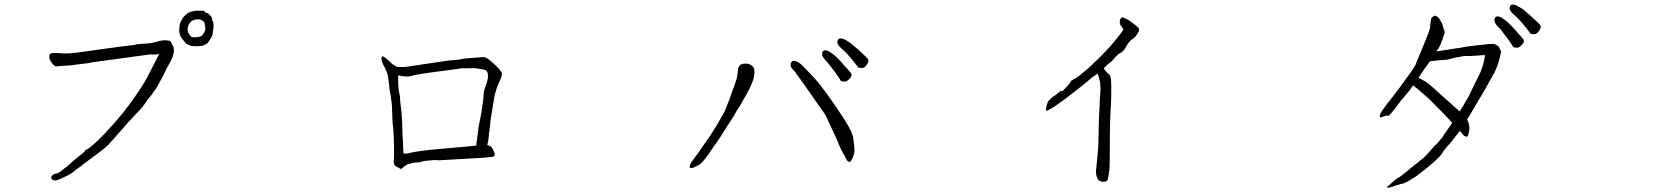

<svg xmlns="http://www.w3.org/2000/svg" viewBox="-20 -823 7540 869"><path d="M881.8 -735.4Q877 -735.4 875 -735.4Q855.5 -734.4 845.7 -726.6Q829.1 -710.9 829.1 -690.4Q829.1 -681.6 832 -674.8Q833 -671.9 841.8 -661.1Q843.8 -657.2 848.1 -655.8Q852.5 -654.3 861.3 -654.3Q862.3 -654.3 864.3 -654.3Q878.9 -654.3 887.7 -658.2Q896.5 -663.1 903.3 -674.8Q909.2 -684.6 909.2 -689.9Q909.2 -695.3 909.2 -696.3Q909.2 -698.2 906.2 -716.8Q905.3 -724.6 892.6 -731.4Q886.7 -734.4 884.8 -735.4Q881.8 -735.4 881.8 -735.4ZM793.9 -715.8Q804.7 -742.2 820.3 -755.9Q835 -768.6 850.6 -771.5Q871.1 -776.4 877.9 -774.4Q881.8 -774.4 886.7 -774.4Q903.3 -776.4 907.2 -769.5Q909.2 -767.6 911.1 -765.6Q912.1 -765.6 915 -764.6H916Q920.9 -764.6 929.7 -754.9Q939.5 -744.1 939.5 -739.3V-735.4Q940.4 -733.4 941.4 -731.4Q942.4 -727.5 943.4 -724.6Q946.3 -722.7 946.3 -709Q947.3 -706.1 946.3 -697.3Q942.4 -668.9 941.4 -664.1Q941.4 -661.1 929.7 -642.6Q921.9 -628.9 916 -626V-625Q900.4 -616.2 892.6 -615.2Q875 -614.3 874 -613.3Q872.1 -613.3 859.4 -614.3L843.8 -615.2Q840.8 -618.2 830.1 -621.1Q824.2 -623 821.3 -627L814.5 -634.8Q798.8 -653.3 795.9 -662.1Q791 -675.8 791 -684.6Q791 -688.5 791 -689.5Q793 -713.9 793.9 -715.8ZM218.8 -533.2Q211.9 -541 207 -549.8Q201.2 -560.5 204.1 -574.2Q206.1 -581.1 213.9 -582Q215.8 -583 237.3 -583Q251 -583 255.9 -582H256.8Q281.2 -578.1 350.6 -587.9Q419.9 -597.7 448.2 -601.6Q476.6 -605.5 513.7 -610.4Q550.8 -615.2 575.2 -618.2L595.7 -620.1L587.9 -621.1Q608.4 -624 656.2 -627Q671.9 -628.9 691.4 -634.8Q705.1 -639.6 723.6 -640.6Q736.3 -640.6 746.1 -638.7Q752.9 -636.7 754.9 -629.9Q757.8 -624 757.8 -622.1H758.8Q763.7 -614.3 764.6 -611.3Q768.6 -600.6 766.6 -585Q761.7 -561.5 749 -540Q730.5 -506.8 718.8 -481.4Q711.9 -467.8 710.9 -465.8V-464.8H710Q708 -460 692.4 -432.6Q684.6 -418 681.6 -416V-415H680.7Q668.9 -397.5 666 -393.6Q656.2 -380.9 645.5 -368.2Q632.8 -350.6 631.8 -348.1Q630.9 -345.7 616.2 -329.1Q613.3 -326.2 600.1 -312Q586.9 -297.9 573.2 -283.2Q570.3 -280.3 566.4 -276.4Q491.2 -190.4 471.7 -168.9Q455.1 -153.3 433.6 -136.7Q360.4 -83 357.4 -80.1Q349.6 -72.3 335.9 -63.5Q321.3 -53.7 315.4 -47.9Q302.7 -36.1 279.3 -25.4Q244.1 -8.8 239.3 -7.8Q229.5 -4.9 220.7 -7.8Q211.9 -11.7 211.9 -20.5Q211.9 -24.4 217.8 -30.3Q224.6 -36.1 236.3 -38.1Q246.1 -40 252.9 -45.9Q260.7 -51.8 272.5 -61.5Q299.8 -82 303.7 -87.9Q306.6 -90.8 329.1 -109.4Q340.8 -118.2 352.5 -127.9Q363.3 -137.7 364.3 -138.7V-139.6Q364.3 -145.5 372.1 -145.5Q375 -146.5 392.6 -160.2Q451.2 -209 536.1 -311.5L570.3 -356.4Q627 -435.5 644.5 -469.7Q653.3 -486.3 693.4 -564.5Q695.3 -569.3 698.2 -575.2L701.2 -581.1L695.3 -578.1Q691.4 -576.2 681.6 -576.2Q670.9 -576.2 669.9 -576.2H668.9Q663.1 -578.1 655.3 -576.2L397.5 -541Q380.9 -538.1 378.9 -537.1Q302.7 -528.3 298.8 -527.3Q296.9 -526.4 288.1 -526.4Q257.8 -525.4 245.1 -523.4Q233.4 -521.5 229.5 -523.4Q225.6 -526.4 218.8 -533.2ZM218.8 -533.2ZM245.1 -523.4ZM272.5 -61.5ZM252.9 -45.9ZM723.6 -640.6ZM691.4 -634.8Z M1944.3 -98.6Q1929.7 -97.7 1914.1 -95.7Q1899.4 -94.7 1889.6 -91.8Q1877.9 -87.9 1875 -87.9Q1858.4 -87.9 1854.5 -86.9Q1844.7 -84 1834 -82Q1823.2 -80.1 1820.3 -77.1Q1818.4 -74.2 1814 -72.3Q1809.6 -70.3 1805.7 -66.4Q1803.7 -64.5 1802.7 -63.5Q1801.8 -62.5 1799.8 -61.5Q1798.8 -59.6 1797.9 -59.6Q1796.9 -59.6 1796.9 -58.6H1795.9Q1793 -58.6 1790.5 -60.1Q1788.1 -61.5 1784.2 -63.5Q1776.4 -67.4 1770.5 -71.3Q1762.7 -78.1 1762.7 -85Q1762.7 -86.9 1762.2 -89.4Q1761.7 -91.8 1761.7 -93.8Q1761.7 -96.7 1762.2 -99.1Q1762.7 -101.6 1762.7 -103.5Q1763.7 -117.2 1763.7 -152.3Q1762.7 -223.6 1757.8 -259.8Q1756.8 -263.7 1756.8 -265.6Q1755.9 -305.7 1753.9 -345.7Q1752.9 -361.3 1750 -376Q1748 -397.5 1745.1 -407.2Q1743.2 -413.1 1739.3 -453.1Q1735.4 -485.4 1732.4 -492.2Q1730.5 -497.1 1728.5 -501.5Q1726.6 -505.9 1724.6 -509.8Q1722.7 -514.6 1720.7 -518.6Q1718.8 -522.5 1715.8 -527.3Q1711.9 -535.2 1709.5 -542.5Q1707 -549.8 1707 -558.6Q1707 -559.6 1707.5 -561.5Q1708 -563.5 1708 -565.4Q1709 -567.4 1709 -568.4H1710Q1714.8 -568.4 1722.7 -562.5Q1739.3 -548.8 1740.2 -547.9Q1745.1 -543 1748.5 -539.6Q1752 -536.1 1755.9 -533.2Q1760.7 -530.3 1764.6 -527.3Q1768.6 -524.4 1772.5 -522.5Q1778.3 -520.5 1784.7 -520Q1791 -519.5 1795.9 -519.5Q1812.5 -519.5 1825.2 -521.5L2002 -547.9Q2021.5 -550.8 2031.2 -550.8Q2038.1 -550.8 2054.7 -552.7Q2059.6 -553.7 2065.4 -554.7Q2082 -558.6 2087.9 -558.6Q2127 -561.5 2165 -564.5H2170.9Q2177.7 -564.5 2190.9 -554.7Q2204.1 -544.9 2217.8 -532.2Q2231.4 -519.5 2241.7 -507.3Q2252 -495.1 2252 -489.3Q2252 -482.4 2248.5 -472.7Q2245.1 -462.9 2242.2 -457Q2234.4 -440.4 2228.5 -424.8Q2219.7 -396.5 2218.8 -392.6L2201.2 -285.2Q2199.2 -260.7 2196.3 -240.2Q2193.4 -222.7 2191.9 -203.6Q2190.4 -184.6 2187.5 -175.8Q2186.5 -169.9 2185.5 -166Q2196.3 -164.1 2201.2 -160.2Q2206.1 -156.2 2209.5 -149.4Q2212.9 -142.6 2215.8 -136.7Q2218.8 -130.9 2219.2 -126.5Q2219.7 -122.1 2218.8 -119.1Q2217.8 -116.2 2211.4 -114.3Q2205.1 -112.3 2198.2 -111.8Q2191.4 -111.3 2178.2 -109.9Q2165 -108.4 2129.9 -106.9Q2094.7 -105.5 2072.3 -103.5Q2020.5 -100.6 2019.5 -100.6Q1976.6 -97.7 1970.7 -97.7Q1948.2 -98.6 1944.3 -98.6ZM2135.7 -164.1Q2135.7 -168.9 2136.7 -175.8L2143.6 -227.5Q2147.5 -259.8 2149.4 -265.6Q2157.2 -298.8 2162.1 -335Q2164.1 -352.5 2165 -358.4Q2167 -367.2 2168 -377Q2168 -390.6 2168.9 -394.5Q2169.9 -399.4 2169.9 -404.3Q2169.9 -409.2 2171.9 -415Q2173.8 -419.9 2175.3 -425.3Q2176.8 -430.7 2178.7 -435.5Q2182.6 -446.3 2185.5 -456.5Q2188.5 -466.8 2188.5 -477.5Q2188.5 -481.4 2188 -487.8Q2187.5 -494.1 2183.6 -500Q2177.7 -507.8 2161.1 -509.8Q2132.8 -514.6 2127 -514.6Q2109.4 -513.7 2090.8 -513.7Q2070.3 -514.6 2066.4 -513.7Q2058.6 -511.7 2005.9 -504.9Q1863.3 -487.3 1837.9 -478.5Q1830.1 -476.6 1821.3 -476.6Q1812.5 -476.6 1803.7 -478Q1794.9 -479.5 1785.2 -481.4H1782.2V-456.1Q1782.2 -448.2 1782.7 -437.5Q1783.2 -426.8 1784.2 -419.9Q1785.2 -413.1 1786.1 -406.7Q1787.1 -400.4 1789.1 -392.6Q1791 -382.8 1791 -371.1Q1791 -363.3 1793 -351.6Q1797.9 -320.3 1799.8 -275.4Q1800.8 -246.1 1801.8 -216.8Q1802.7 -187.5 1804.7 -158.2L1805.7 -132.8V-129.9Q1809.6 -127.9 1810.5 -127.9H1813.5Q1824.2 -127.9 1827.1 -128.9Q1835 -130.9 1843.8 -132.8Q1852.5 -134.8 1858.9 -135.7Q1865.2 -136.7 1872.1 -137.7Q1895.5 -140.6 1923.8 -144.5Q1939.5 -146.5 2008.8 -152.3Q2078.1 -158.2 2086.9 -159.2Q2095.7 -160.2 2116.2 -162.1Q2127 -163.1 2135.7 -164.1Z M3833 -557.6Q3813.5 -581.1 3799.8 -593.8Q3786.1 -605.5 3778.8 -613.3Q3771.5 -621.1 3770.5 -627Q3768.6 -633.8 3771.5 -640.6Q3772.5 -645.5 3777.3 -647.5Q3782.2 -650.4 3790 -648.4Q3797.9 -647.5 3808.6 -641.6Q3821.3 -633.8 3832 -626Q3845.7 -614.3 3865.2 -597.7Q3908.2 -558.6 3909.7 -553.7Q3911.1 -548.8 3909.7 -543Q3908.2 -537.1 3902.3 -529.3Q3896.5 -521.5 3891.6 -518.1Q3886.7 -514.6 3877 -515.6Q3866.2 -515.6 3863.3 -518.6Q3863.3 -520.5 3833 -557.6ZM3756.8 -500Q3730.5 -534.2 3726.6 -539.1Q3713.9 -551.8 3708 -560.5Q3702.1 -568.4 3701.2 -575.2Q3699.2 -581.1 3703.1 -587.9Q3704.1 -592.8 3710 -594.7Q3714.8 -596.7 3721.7 -594.7Q3729.5 -592.8 3740.2 -585Q3752 -577.1 3761.7 -568.4Q3775.4 -555.7 3792 -537.1Q3831.1 -494.1 3833 -489.3Q3835 -484.4 3833 -478.5Q3831.1 -472.7 3824.2 -465.8Q3817.4 -459 3812.5 -456.1Q3807.6 -453.1 3796.4 -454.1Q3785.2 -455.1 3784.2 -459Q3781.2 -466.8 3756.8 -500ZM3770.5 -185.5Q3761.7 -204.1 3745.1 -240.2Q3715.8 -303.7 3714.8 -304.7Q3660.2 -381.8 3605.5 -460Q3586.9 -486.3 3578.1 -498Q3568.4 -508.8 3563.5 -514.6Q3558.6 -519.5 3558.6 -526.4Q3557.6 -533.2 3560.1 -538.6Q3562.5 -543.9 3565.4 -545.9Q3569.3 -547.9 3575.2 -547.9Q3580.1 -547.9 3588.9 -543Q3597.7 -538.1 3605.5 -532.2Q3613.3 -525.4 3628.9 -508.8Q3673.8 -462.9 3692.4 -438.5Q3722.7 -399.4 3762.2 -341.8Q3801.8 -284.2 3822.3 -248Q3834 -226.6 3840.8 -205.1L3846.7 -157.2Q3848.6 -134.8 3844.7 -125Q3841.8 -111.3 3836.9 -103Q3832 -94.7 3828.1 -90.8Q3826.2 -88.9 3819.3 -91.8Q3812.5 -95.7 3810.5 -103.5Q3806.6 -113.3 3793.9 -132.8Q3779.3 -159.2 3770.5 -185.5ZM3342.8 -368.2Q3335.9 -354.5 3325.2 -337.9Q3313.5 -322.3 3305.7 -305.7Q3304.7 -302.7 3269.5 -249Q3235.4 -194.3 3228.5 -185.5Q3223.6 -177.7 3205.1 -152.3Q3162.1 -85.9 3142.6 -76.2Q3123 -66.4 3118.2 -64.5Q3113.3 -62.5 3107.4 -62.5Q3101.6 -62.5 3101.6 -69.3Q3101.6 -76.2 3110.4 -90.8Q3108.4 -86.9 3145.5 -138.7Q3169.9 -174.8 3170.9 -175.8Q3172.9 -176.8 3172.9 -176.8Q3172.9 -176.8 3173.8 -178.7Q3179.7 -189.5 3195.3 -210Q3199.2 -215.8 3228.5 -263.7L3259.8 -318.4Q3260.7 -320.3 3281.2 -373Q3303.7 -434.6 3304.7 -438.5Q3315.4 -466.8 3317.4 -483.4Q3318.4 -496.1 3320.3 -508.8Q3320.3 -515.6 3322.3 -517.6Q3325.2 -524.4 3332 -529.8Q3338.9 -535.2 3354.5 -535.2Q3370.1 -535.2 3380.9 -527.3Q3391.6 -519.5 3393.6 -508.8Q3395.5 -498 3393.6 -482.4Q3391.6 -466.8 3384.8 -450.2Q3377.9 -433.6 3370.1 -417Q3358.4 -396.5 3342.8 -368.2Z M4919.9 -470.7Q4909.2 -460 4879.9 -436.5Q4850.6 -413.1 4818.4 -388.7Q4786.1 -363.3 4756.8 -343.8Q4724.6 -322.3 4716.8 -322.3H4712.9L4713.9 -327.1Q4714.8 -332 4715.8 -337.4Q4716.8 -342.8 4717.8 -347.7Q4721.7 -363.3 4727.5 -368.2L4744.1 -383.8Q4745.1 -385.7 4751 -388.7Q4758.8 -393.6 4760.7 -394.5Q4763.7 -397.5 4767.6 -401.4Q4772.5 -404.3 4776.4 -408.2L4778.3 -409.2V-412.1L4781.2 -411.1H4784.2H4789.1H4790Q4793 -415 4798.8 -420.9Q4804.7 -426.8 4810.5 -433.6Q4817.4 -440.4 4821.3 -446.3Q4826.2 -452.1 4827.1 -456.1V-457L4829.1 -458Q4860.4 -476.6 4860.4 -476.6Q4879.9 -492.2 4905.3 -513.7Q4929.7 -536.1 4955.1 -561.5Q4981.4 -586.9 5003.9 -612.3Q5026.4 -637.7 5042 -658.2Q5059.6 -679.7 5064.5 -690.4L5063.5 -691.4V-692.4Q5055.7 -702.1 5050.8 -710Q5046.9 -717.8 5048.8 -731.4Q5049.8 -736.3 5053.7 -741.2Q5056.6 -746.1 5065.4 -743.2Q5069.3 -741.2 5080.1 -736.3Q5091.8 -730.5 5102.5 -721.7Q5115.2 -712.9 5124 -705.1Q5133.8 -697.3 5134.8 -693.4Q5135.7 -688.5 5134.8 -682.6Q5131.8 -675.8 5127 -668.9Q5118.2 -655.3 5116.2 -654.3Q5105.5 -645.5 5103.5 -644.5Q5097.7 -642.6 5090.8 -632.8Q5086.9 -627 5083 -622.1Q5080.1 -619.1 5080.1 -618.2Q5080.1 -615.2 5076.2 -610.4Q5073.2 -604.5 5069.3 -599.6Q5064.5 -593.8 5059.6 -588.9Q5053.7 -584 5048.8 -582Q5041 -579.1 5039.1 -575.2Q5035.2 -570.3 5031.2 -568.4Q5027.3 -564.5 5013.7 -547.9Q5004.9 -539.1 4994.1 -532.2Q4994.1 -532.2 4975.6 -513.7Q4982.4 -502.9 4989.3 -496.1Q4998 -489.3 5003.9 -481.4Q5005.9 -476.6 5006.8 -472.2Q5007.8 -467.8 5008.8 -460.9V-449.2L5009.8 -434.6Q5009.8 -408.2 5009.3 -381.8Q5008.8 -355.5 5006.8 -329.1Q5003.9 -273.4 5003.4 -217.3Q5002.9 -161.1 5002.9 -105.5Q5002.9 -98.6 5002.4 -83.5Q5002 -68.4 5001 -51.8Q4998 -36.1 4996.1 -22Q4994.1 -7.8 4989.3 -3.9Q4981.4 0 4975.6 0Q4954.1 0 4947.3 -15.1Q4940.4 -30.3 4940.4 -43Q4940.4 -48.8 4940.9 -55.2Q4941.4 -61.5 4942.4 -68.4Q4945.3 -93.8 4947.3 -117.7Q4949.2 -141.6 4951.2 -167Q4952.1 -212.9 4953.1 -256.8Q4954.1 -300.8 4957 -346.7Q4957 -367.2 4959 -387.7Q4960.9 -408.2 4960.9 -427.7Q4960 -450.2 4956.1 -463.9Q4953.1 -475.6 4948.2 -490.2Q4933.6 -479.5 4919.9 -470.7Z M6876 -710.9Q6856.4 -734.4 6842.8 -747.1Q6829.1 -758.8 6821.8 -766.6Q6814.5 -774.4 6813.5 -780.3Q6811.5 -787.1 6814.5 -793.9Q6815.4 -798.8 6820.3 -800.8Q6825.2 -803.7 6833 -801.8Q6840.8 -800.8 6851.6 -793.9Q6864.3 -787.1 6875 -779.3Q6888.7 -767.6 6908.2 -751Q6951.2 -711.9 6952.6 -707Q6954.1 -702.1 6952.6 -696.3Q6951.2 -690.4 6945.3 -682.6Q6939.5 -674.8 6934.6 -671.4Q6929.7 -668 6919.9 -668Q6909.2 -668.9 6906.2 -671.9Q6906.2 -673.8 6876 -710.9ZM6799.8 -653.3Q6773.4 -687.5 6769.5 -692.4Q6756.8 -705.1 6751 -712.9Q6745.1 -721.7 6744.1 -728.5Q6742.2 -734.4 6746.1 -741.2Q6747.1 -746.1 6752.9 -748Q6757.8 -750 6764.6 -748Q6772.5 -746.1 6783.2 -738.3Q6794.9 -730.5 6804.7 -721.7Q6818.4 -709 6835 -690.4Q6874 -647.5 6876 -642.6Q6877.9 -637.7 6876 -631.8Q6874 -626 6867.2 -619.1Q6860.4 -612.3 6855.5 -609.4Q6850.6 -606.4 6839.4 -607.4Q6828.1 -608.4 6827.1 -612.3Q6824.2 -620.1 6799.8 -653.3ZM6580.1 -221.7Q6549.8 -180.7 6544.9 -177.7V-176.8Q6514.6 -142.6 6512.7 -138.7Q6510.7 -133.8 6507.8 -129.9V-128.9Q6502.9 -124 6500 -119.1Q6486.3 -103.5 6453.1 -75.2Q6438.5 -62.5 6426.8 -53.7Q6415 -44.9 6409.2 -40Q6404.3 -36.1 6402.3 -35.2Q6393.6 -27.3 6383.8 -21.5L6352.5 -2Q6348.6 -1 6341.8 2.9H6340.8Q6335.9 6.8 6330.1 7.8Q6321.3 8.8 6313.5 11.7Q6305.7 15.6 6303.7 14.6H6302.7Q6301.8 14.6 6278.3 23.4Q6262.7 28.3 6258.8 25.4Q6257.8 24.4 6256.8 23.4L6260.7 20.5Q6263.7 17.6 6263.7 17.6Q6266.6 16.6 6285.2 -1Q6300.8 -13.7 6302.7 -15.6Q6313.5 -20.5 6317.4 -23.4L6383.8 -77.1Q6418.9 -105.5 6422.9 -108.4Q6429.7 -114.3 6437.5 -123Q6462.9 -151.4 6463.9 -152.3Q6469.7 -160.2 6471.7 -162.1Q6477.5 -166 6487.3 -176.8Q6513.7 -207 6513.7 -210Q6513.7 -210.9 6514.6 -211.9Q6537.1 -244.1 6552.7 -266.6Q6530.3 -293.9 6446.3 -377Q6443.4 -379.9 6418 -401.4Q6393.6 -423.8 6381.8 -431.6Q6378.9 -434.6 6376 -436.5Q6360.4 -415 6358.4 -412.1Q6352.5 -405.3 6339.4 -389.6Q6326.2 -374 6325.2 -372.1H6324.2Q6320.3 -367.2 6294.9 -333Q6269.5 -300.8 6263.7 -298.8Q6257.8 -301.8 6245.1 -296.9Q6231.4 -291 6227.5 -292Q6224.6 -292 6225.6 -299.8Q6227.5 -311.5 6237.3 -324.2Q6253.9 -346.7 6256.8 -351.6Q6286.1 -388.7 6288.1 -390.6Q6288.1 -390.6 6289.1 -392.6L6314.5 -425.8L6360.4 -489.3Q6389.6 -529.3 6389.6 -538.1L6413.1 -593.8Q6434.6 -646.5 6440.4 -661.1Q6455.1 -697.3 6453.1 -708Q6453.1 -711.9 6456.1 -731.4Q6457 -738.3 6458 -739.3Q6460.9 -744.1 6465.8 -748Q6472.7 -752.9 6474.6 -752Q6487.3 -748 6493.2 -740.2Q6509.8 -712.9 6509.8 -710Q6508.8 -705.1 6519.5 -677.7Q6498 -607.4 6485.4 -597.7Q6483.4 -595.7 6483.4 -593.8L6482.4 -590.8H6485.4L6490.2 -591.8L6528.3 -597.7Q6569.3 -603.5 6571.3 -604.5Q6578.1 -604.5 6592.8 -607.4Q6616.2 -612.3 6620.1 -612.3Q6671.9 -619.1 6674.8 -619.1Q6684.6 -619.1 6703.1 -622.1Q6730.5 -625 6740.2 -624Q6750 -623 6762.7 -612.3Q6763.7 -611.3 6764.6 -609.4L6774.4 -589.8Q6771.5 -575.2 6768.6 -563.5Q6765.6 -551.8 6762.7 -543Q6756.8 -523.4 6749 -505.9Q6745.1 -495.1 6731.4 -472.7Q6712.9 -440.4 6711.9 -437.5Q6710 -432.6 6676.8 -377Q6638.7 -312.5 6637.7 -310.5Q6630.9 -299.8 6620.1 -282.2Q6622.1 -278.3 6624 -274.4Q6630.9 -256.8 6630.4 -242.7Q6629.9 -228.5 6627.4 -219.7Q6625 -210.9 6622.1 -206.1Q6621.1 -203.1 6614.3 -205.1Q6606.4 -207 6601.6 -213.9Q6597.7 -219.7 6586.9 -230.5Q6583 -225.6 6580.1 -221.7ZM6586.9 -318.4 6627 -385.7Q6630.9 -396.5 6651.4 -436.5Q6678.7 -491.2 6679.7 -494.1Q6698.2 -542 6699.2 -562.5Q6699.2 -564.5 6701.2 -570.3L6702.1 -573.2H6698.2Q6696.3 -573.2 6689.5 -573.2Q6685.5 -573.2 6663.1 -571.3Q6637.7 -569.3 6623 -569.3Q6611.3 -570.3 6599.6 -568.4Q6585.9 -565.4 6574.2 -563.5Q6561.5 -561.5 6551.8 -558.6Q6532.2 -552.7 6529.3 -552.7Q6519.5 -551.8 6500 -550.8L6453.1 -545.9H6452.1L6451.2 -544.9Q6451.2 -543.9 6442.4 -532.2Q6433.6 -521.5 6402.3 -474.6Q6401.4 -472.7 6400.4 -470.7Q6409.2 -466.8 6429.2 -455.1Q6449.2 -443.4 6505.9 -390.6Q6559.6 -342.8 6586.9 -318.4Z"/></svg>

Font: ToneOZ-YinPZ-Tsuipita-TC
Style: Regular
Weight: 400
Designer: ÂÆ£ÂøóÂáåJeffrey Xuan(jeffreyx@gmail.com, ToneOZ.com) ÈòøÂù§(cjkFonts)
Foundry: ToneOZ
Version: Version 0.24071